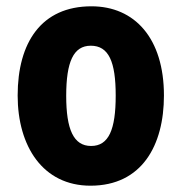

<svg xmlns="http://www.w3.org/2000/svg" viewBox="-20 -672 577 609"><path d="M500 -369C500 -551 407 -652 270 -652C111 -652 36 -537 36 -369C36 -208 116 -83 267 -83C430 -83 500 -211 500 -369ZM190 -368C190 -476 213 -527 268 -527C325 -527 347 -476 347 -369C347 -261 325 -209 269 -209C213 -209 190 -262 190 -368Z"/></svg>

Font: Noto Sans Kannada UI Condensed ExtraBold
Style: Regular
Weight: 800
Width: 3
Designer: Jelle Bosma - Monotype Design Team
Foundry: Monotype Imaging Inc.
Version: Version 2.005